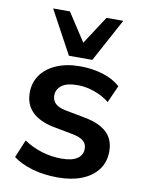

<svg xmlns="http://www.w3.org/2000/svg" viewBox="-86 -818 673 889"><g transform="rotate(10 250.5 -373.5)"><path d="M248 10Q183 10 128.5 -5.5Q74 -21 37 -49L72 -133Q110 -107 156 -93Q202 -79 249 -79Q299 -79 323.5 -96Q348 -113 348 -142Q348 -165 332.5 -178.5Q317 -192 283 -199L183 -218Q119 -232 85.5 -266Q52 -300 52 -355Q52 -402 77.5 -438Q103 -474 150.5 -494.5Q198 -515 262 -515Q318 -515 367.5 -500Q417 -485 451 -455L415 -374Q384 -399 344 -413Q304 -427 266 -427Q214 -427 190 -408.5Q166 -390 166 -361Q166 -339 180.5 -324.5Q195 -310 226 -303L326 -284Q393 -271 427.5 -238.5Q462 -206 462 -150Q462 -100 435 -64Q408 -28 360 -9Q312 10 248 10ZM201 -554 91 -757H170L256 -625L342 -757H421L311 -554Z"/></g></svg>

Font: Mulish ExtraLight
Style: Bold
Weight: 700
Version: Version 3.603